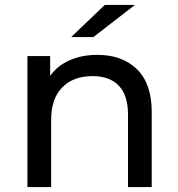

<svg xmlns="http://www.w3.org/2000/svg" viewBox="-20 -757 721 777"><path d="M594 -305V0H498V-294Q498 -371 461 -410Q424 -449 355 -449Q277 -449 232 -403.5Q187 -358 187 -273V0H91V-530H183V-450Q212 -491 261.5 -513Q311 -535 374 -535Q475 -535 534.5 -476.5Q594 -418 594 -305ZM404 -737H526L358 -607H268Z"/></svg>

Font: Montserrat Alternates Medium
Style: Regular
Weight: 500
Designer: Julieta Ulanovsky
Foundry: Julieta Ulanovsky
Version: Version 7.200